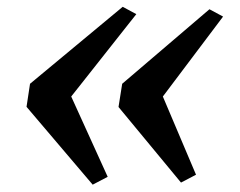

<svg xmlns="http://www.w3.org/2000/svg" viewBox="-20 -580 688 550"><path d="M331.5 -560.5 370.5 -539.5 184 -303.5 288.5 -73.5 245.5 -51 56 -274 66 -340ZM580 -553.5 619 -532.5 446.5 -303.5 541.5 -79.5 498.5 -57 319.5 -273.5 330 -340Z"/></svg>

Font: Merriweather 72pt
Style: Bold Italic
Weight: 700
Italic angle: -7.8°
Version: Version 2.101